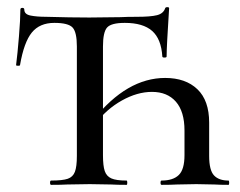

<svg xmlns="http://www.w3.org/2000/svg" viewBox="-20 -517 672 537"><path d="M565 -174V-81Q565 -41 578.5 -26.5Q592 -12 619 -12Q621 -12 621 -6Q621 0 619 0Q596 0 580 -1L529 -2L475 -1Q458 0 432 0Q429 0 429 -6Q429 -12 432 -12Q464 -12 480 -27.5Q496 -43 496 -83V-152Q496 -205 472 -232.5Q448 -260 405 -260Q364 -260 321 -236Q278 -212 247 -171L242 -183Q335 -299 442 -299Q499 -299 532 -267.5Q565 -236 565 -174ZM132 -453Q91 -453 69 -426Q47 -399 36 -335Q36 -333 30.5 -333Q25 -333 25 -335Q29 -366 33 -415Q37 -464 37 -490Q37 -495 42.5 -495Q48 -495 48 -490Q48 -477 65.5 -473.5Q83 -470 109 -470Q177 -468 230 -468L317 -469Q334 -470 363 -470Q401 -470 419 -474.5Q437 -479 442 -494Q443 -497 448 -497Q453 -497 453 -494Q446 -386 446 -359Q446 -356 440 -356Q434 -356 434 -359Q431 -408 405.5 -430.5Q380 -453 329 -453Q291 -453 279.5 -440Q268 -427 268 -387V-83Q268 -53 273 -38.5Q278 -24 291.5 -18Q305 -12 334 -12Q336 -12 336 -6Q336 0 334 0Q307 0 291 -1L231 -2L168 -1Q152 0 123 0Q120 0 120 -6Q120 -12 123 -12Q155 -12 169.5 -17Q184 -22 189.5 -36.5Q195 -51 195 -81V-387Q195 -427 183 -440Q171 -453 132 -453Z"/></svg>

Font: Cormorant SC Medium
Style: Regular
Weight: 500
Designer: Christian Thalmann (Catharsis Fonts)
Foundry: Catharsis Fonts
Version: Version 4.000